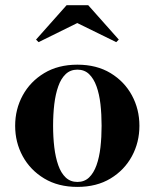

<svg xmlns="http://www.w3.org/2000/svg" viewBox="-20 -724 607 754"><path d="M284 10Q208.5 10 153.8 -23Q99 -56 69.2 -110.5Q39.5 -165 39.5 -230Q39.5 -295 69.2 -349.5Q99 -404 153.8 -437Q208.5 -470 284 -470Q359.5 -470 414 -437Q468.5 -404 498 -349.5Q527.5 -295 527.5 -230Q527.5 -165 498 -110.5Q468.5 -56 414 -23Q359.5 10 284 10ZM284 -9.5Q311.5 -9.5 329.8 -27Q348 -44.5 359 -75.2Q370 -106 374.5 -145.8Q379 -185.5 379 -230Q379 -275 374.5 -314.8Q370 -354.5 359 -385Q348 -415.5 329.8 -433Q311.5 -450.5 284 -450.5Q256.5 -450.5 238 -433Q219.5 -415.5 208.8 -385Q198 -354.5 193.2 -314.8Q188.5 -275 188.5 -230Q188.5 -185.5 193.2 -145.8Q198 -106 208.8 -75.2Q219.5 -44.5 238 -27Q256.5 -9.5 284 -9.5ZM131.5 -558.5 121.5 -568.5 241.5 -703.5H326.5L446.5 -568.5L436.5 -558.5L283.5 -633.5Z"/></svg>

Font: Bodoni Moda SC 11pt
Style: Bold
Weight: 700
Version: Version 2.005